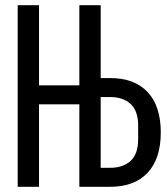

<svg xmlns="http://www.w3.org/2000/svg" viewBox="-20 -718 640 738"><path d="M285 -317H130V0H48V-698H130V-390H285V-698H367V-418H403Q497 -418 547.5 -364Q598 -310 598 -209Q598 -108 547.5 -54Q497 0 403 0H285ZM403 -73Q453 -73 482 -99.5Q511 -126 511 -183V-235Q511 -292 482 -318.5Q453 -345 403 -345H367V-73Z"/></svg>

Font: PlemolJP35 Console
Style: Regular
Weight: 400
Version: v2.0.3; ttfautohint (v1.8.4.7-5d5b-dirty) -l 6 -r 45 -G 200 